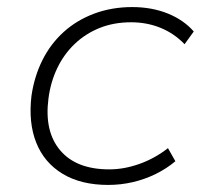

<svg xmlns="http://www.w3.org/2000/svg" viewBox="-20 -515 572 543"><path d="M286 8Q209 8 157 -23.5Q105 -55 82.5 -111.5Q60 -168 69 -244Q77 -299 100 -345Q123 -391 160 -424.5Q197 -458 246.5 -476.5Q296 -495 354 -495Q409 -495 454 -477Q499 -459 528 -426L502 -390Q472 -421 433.5 -436.5Q395 -452 351 -452Q302 -452 262 -436Q222 -420 191.5 -391Q161 -362 142 -322.5Q123 -283 117 -236Q105 -143 150.5 -89.5Q196 -36 289 -36Q331 -36 374.5 -51.5Q418 -67 455 -96L476 -59Q451 -38 420.5 -23Q390 -8 356 0Q322 8 286 8Z"/></svg>

Font: Nunito Sans 10pt SemiExpanded ExtraLight
Style: Italic
Weight: 250
Width: 6
Italic angle: -9°
Designer: Vernon Adams
Foundry: Vernon Adams
Version: Version 3.101;gftools[0.9.27]